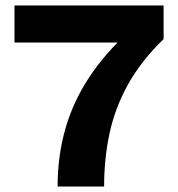

<svg xmlns="http://www.w3.org/2000/svg" viewBox="-20 -680 648 700"><path d="M32.8 -660H576.4V-537.6Q494 -457.4 446.6 -371.8Q399.2 -286.2 379.4 -194Q359.6 -101.8 359.6 0H190Q190 -109.2 217.5 -207.6Q245 -306 303.7 -395.9Q362.4 -485.8 455 -569.6L491.4 -525H32.8Z"/></svg>

Font: Work Sans
Style: Regular
Weight: 400
Designer: Wei Huang
Foundry: Wei Huang
Version: Version 2.006; ttfautohint (v1.8.1.43-b0c9)